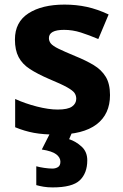

<svg xmlns="http://www.w3.org/2000/svg" viewBox="-20 -576 537 836"><path d="M459 -162Q459 -79 400.5 -34.5Q342 10 226 10Q169 10 128 2.5Q87 -5 46 -22V-145Q90 -125 141 -112Q192 -99 231 -99Q275 -99 293.5 -112Q312 -125 312 -146Q312 -160 304.5 -171Q297 -182 272 -196Q247 -210 194 -232Q143 -254 110 -275.5Q77 -297 61 -327.5Q45 -358 45 -404Q45 -480 104 -518Q163 -556 261 -556Q312 -556 358 -546Q404 -536 453 -513L408 -406Q368 -423 332 -434.5Q296 -446 259 -446Q226 -446 209.5 -437Q193 -428 193 -410Q193 -397 201.5 -386.5Q210 -376 234.5 -364Q259 -352 307 -332Q354 -313 388 -292.5Q422 -272 440.5 -241.5Q459 -211 459 -162ZM360 122Q360 178 327.5 209Q295 240 209 240Q187 240 169.5 237Q152 234 138 230V148Q152 152 172.5 155Q193 158 208 158Q222 158 232.5 151.5Q243 145 243 128Q243 110 225 96Q207 82 162 75L200 0H294L281 30Q311 40 335.5 62.5Q360 85 360 122Z"/></svg>

Font: Noto Sans Sundanese
Style: Regular
Weight: 400
Designer: Monotype Design Team (Regular), Sérgio L. Martins (other weights)
Foundry: Monotype Imaging Inc.
Version: Version 2.003